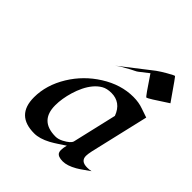

<svg xmlns="http://www.w3.org/2000/svg" viewBox="-196 -845 988 988"><g transform="rotate(45 297.5 -351.0)"><path d="M209 9.8Q76.7 9.8 76.7 -121.1Q76.7 -210.4 129.4 -296.4Q180.2 -378.9 262.7 -430.7Q347.7 -484.4 437.5 -484.4Q477.1 -484.4 510 -472.4Q543 -460.4 559.1 -455.6L484.4 -135.3Q479 -109.9 479 -97.2Q479 -58.6 525.9 -58.6Q541 -58.6 555.2 -61.5Q540 -51.3 523.4 -39.1Q506.8 -26.9 489.3 -16.6Q446.8 7.8 414.6 7.8Q379.4 7.8 370.1 -9.8Q366.7 -17.1 366.7 -27.3Q366.7 -43.5 372.6 -64.5Q354.5 -52.7 335.2 -39.8Q315.9 -26.9 295.4 -15.6Q247.6 9.8 209 9.8ZM183.1 -169.4Q183.1 -56.2 298.3 -56.2Q316.9 -56.2 338.9 -67.4Q377.9 -87.9 382.8 -106L439 -347.7Q425.3 -384.3 400.9 -401.6Q376.5 -418.9 343.5 -418.9Q310.5 -418.9 289.1 -406.5Q267.6 -394 250.5 -373.5Q233.4 -353 220.7 -326.9Q208 -300.8 199.7 -272.9Q183.1 -217.3 183.1 -169.4ZM486.8 -528.8Q481.9 -528.8 413.1 -632.3L363.8 -593.8Q356.9 -588.4 348.6 -584.7Q340.3 -581.1 326.7 -573.7Q280.3 -548.8 256.8 -531.2L405.8 -647Q440.9 -676.3 502 -708Q510.3 -711.9 511.5 -711.9Q512.7 -711.9 513.9 -710.4Q515.1 -709 516.6 -707Q521 -701.2 530.3 -688.5Q543 -671.4 595.2 -595.7Q494.6 -528.8 486.8 -528.8Z"/></g></svg>

Font: Fondamento
Style: Italic
Weight: 400
Italic angle: -12°
Version: Version 1.000